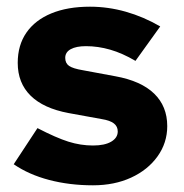

<svg xmlns="http://www.w3.org/2000/svg" viewBox="-20 -544 551 574"><path d="M258 10Q188 10 127 -6Q66 -22 21 -53L92 -161Q148 -132 184.5 -120.5Q221 -109 258 -109Q293 -109 312.5 -120.5Q332 -132 332 -151Q332 -166 320.5 -175Q309 -184 284 -188L185 -206Q110 -220 71.5 -258Q33 -296 33 -356Q33 -409 59 -446.5Q85 -484 133.5 -504Q182 -524 249 -524Q303 -524 356 -509Q409 -494 459 -465L385 -362Q346 -385 309.5 -395.5Q273 -406 237 -406Q208 -406 191.5 -397Q175 -388 175 -371Q175 -355 186.5 -347Q198 -339 228 -334L325 -316Q402 -302 441 -264Q480 -226 480 -167Q480 -117 451 -76.5Q422 -36 372 -13Q322 10 258 10Z"/></svg>

Font: Red Hat Text
Style: Bold
Weight: 700
Designer: Pentagram, MCKL
Foundry: MCKL
Version: Version 1.030